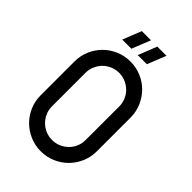

<svg xmlns="http://www.w3.org/2000/svg" viewBox="-253 -963 1061 1061"><g transform="rotate(45 278.0 -432.5)"><path d="M58.6 -482.4Q58.6 -527.8 75.7 -567.9Q92.8 -607.9 122.6 -637.7Q152.3 -667.5 192.4 -684.6Q232.4 -701.7 277.8 -701.7Q323.2 -701.7 363.3 -684.6Q403.3 -667.5 432.9 -637.7Q462.4 -607.9 479.7 -567.9Q497.1 -527.8 497.1 -482.4V-219.2Q497.1 -173.8 479.7 -133.8Q462.4 -93.8 432.9 -64.2Q403.3 -34.7 363.3 -17.3Q323.2 0 277.8 0Q232.4 0 192.4 -17.3Q152.3 -34.7 122.6 -64.2Q92.8 -93.8 75.7 -133.8Q58.6 -173.8 58.6 -219.2ZM409.2 -482.4Q409.2 -509.3 398.9 -533.2Q388.7 -557.1 370.6 -575Q352.5 -592.8 328.6 -603Q304.7 -613.3 277.8 -613.3Q250.5 -613.3 226.6 -603Q202.6 -592.8 184.8 -575Q167 -557.1 156.5 -533.2Q146 -509.3 146 -482.4V-219.2Q146 -191.9 156.5 -168.2Q167 -144.5 184.8 -126.7Q202.6 -108.9 226.6 -98.6Q250.5 -88.4 277.8 -88.4Q304.7 -88.4 328.6 -98.6Q352.5 -108.9 370.6 -126.7Q388.7 -144.5 398.9 -168.2Q409.2 -191.9 409.2 -219.2ZM324.2 -864.7H396L352.1 -754.9H280.8ZM203.1 -864.7H274.9L231 -754.9H159.7Z"/></g></svg>

Font: Aeronef
Style: Regular
Weight: 400
Designer: Peter Wiegel - CAT-Fonts Germany
Foundry: CAT-Fonts, Peter Wiegel
Version: Version 0.002